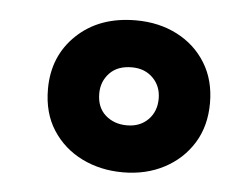

<svg xmlns="http://www.w3.org/2000/svg" viewBox="-35 -618 521 399"><g transform="rotate(5 226.0 -418.5)"><path d="M234 -260Q187 -260 148.5 -279Q110 -298 87 -333.5Q64 -369 64 -419Q64 -488 111 -532.5Q158 -577 234 -577Q282 -577 320 -557.5Q358 -538 380 -502.5Q402 -467 402 -419Q402 -371 380 -335.5Q358 -300 320 -280Q282 -260 234 -260ZM234 -358Q261 -358 278 -375Q295 -392 295 -419Q295 -445 278 -462Q261 -479 234 -479Q204 -479 187.5 -461.5Q171 -444 171 -419Q171 -390 189 -374Q207 -358 234 -358Z"/></g></svg>

Font: Noto Sans ExtraBold
Style: Italic
Weight: 800
Italic angle: -12°
Designer: Monotype Design Team
Foundry: Monotype Imaging Inc.
Version: Version 2.013; ttfautohint (v1.8.4.7-5d5b)